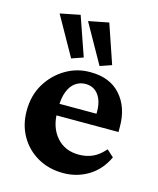

<svg xmlns="http://www.w3.org/2000/svg" viewBox="-103 -734 671 816"><g transform="rotate(15 232.5 -326.5)"><path d="M252 7.8Q188.5 7.8 139.2 -20.5Q89.8 -48.8 62 -97.7Q34.2 -146.5 34.2 -208Q34.2 -276.4 65.4 -327.6Q96.7 -378.9 147 -408.2Q197.3 -437.5 254.9 -436.5Q340.8 -436.5 387.7 -383.3Q434.6 -330.1 434.6 -245.1V-221.7H147.5V-272.5H338.9L324.2 -249V-282.2Q324.2 -328.1 303.7 -355.5Q283.2 -382.8 247.1 -382.8Q222.7 -382.8 203.1 -369.1Q183.6 -355.5 172.4 -327.6Q161.1 -299.8 161.1 -257.8V-237.3Q161.1 -168.9 197.8 -127Q234.4 -85 295.9 -85Q329.1 -85 356.4 -97.2Q383.8 -109.4 409.2 -138.7L439.5 -111.3Q412.1 -52.7 362.3 -22.5Q312.5 7.8 252 7.8ZM284.2 -471.7 187.5 -643.6 276.4 -661.1 335 -489.3ZM159.2 -471.7 62.5 -643.6 150.4 -661.1 210 -489.3Z"/></g></svg>

Font: Crimson Pro
Style: Bold
Weight: 700
Designer: Jacques Le Bailly
Foundry: Baron von Fonthausen
Version: Version 1.003